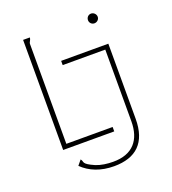

<svg xmlns="http://www.w3.org/2000/svg" viewBox="-144 -739 914 1021"><g transform="rotate(-20 312.5 -228.5)"><path d="M488 -576C503 -576 516 -588 516 -603C516 -618 503 -631 488 -631C473 -631 461 -619 461 -603C461 -588 473 -576 488 -576ZM101 0H390V-25H128V-590C128 -601 139 -609 139 -623H101ZM327 174C451 174 520 111 520 -24V-449H253V-425H494V-20C494 85 442 151 329 150C297 150 261 145 234 134C163 103 187 97 171 79L148 107C192 150 252 174 327 174Z"/></g></svg>

Font: Inconsolata Expanded ExtraLight
Style: Regular
Weight: 200
Width: 7
Monospace: yes
Designer: Raph Levien, Cyreal, Brenton Simpson
Foundry: Raph Levien, Cyreal, Google
Version: Version 3.100